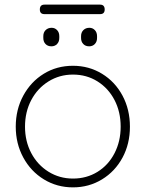

<svg xmlns="http://www.w3.org/2000/svg" viewBox="-20 -799 629 829"><path d="M295 10Q226 10 169.5 -24.5Q113 -59 80.5 -119Q48 -179 48 -252Q48 -326 80.5 -386Q113 -446 169 -480.5Q225 -515 295 -515Q364 -515 420.5 -480.5Q477 -446 509 -386Q541 -326 541 -252Q541 -178 509 -118.5Q477 -59 420.5 -24.5Q364 10 295 10ZM295 -477Q237 -477 189.5 -447.5Q142 -418 115 -367Q88 -316 88 -252Q88 -189 115 -138Q142 -87 189.5 -57.5Q237 -28 295 -28Q354 -28 401 -57Q448 -86 474.5 -137.5Q501 -189 501 -252Q501 -316 474.5 -367Q448 -418 401 -447.5Q354 -477 295 -477ZM167 -635V-643Q167 -659 177 -669Q187 -679 203 -679Q217 -679 226.5 -669Q236 -659 236 -643V-635Q236 -619 226.5 -609Q217 -599 202 -599Q186 -599 176.5 -609Q167 -619 167 -635ZM330 -635V-643Q330 -659 340 -669Q350 -679 366 -679Q380 -679 389.5 -669Q399 -659 399 -643V-635Q399 -619 389.5 -609Q380 -599 365 -599Q349 -599 339.5 -609Q330 -619 330 -635ZM152 -758Q152 -779 172 -779H412Q432 -779 432 -758Q432 -738 412 -738H172Q152 -738 152 -758Z"/></svg>

Font: Quicksand Light
Style: Regular
Weight: 300
Designer: Andrew Paglinawan
Foundry: Andrew Paglinawan
Version: Version 3.000